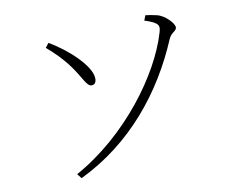

<svg xmlns="http://www.w3.org/2000/svg" viewBox="-79 -812 1158 942"><g transform="rotate(-10 500.0 -341.5)"><path d="M236 2 254 25C516 -101 694 -325 798 -572C811 -603 838 -605 838 -624C838 -644 796 -689 757 -698C736 -703 718 -706 701 -708L691 -683C766 -659 764 -644 754 -610C696 -414 500 -144 236 2ZM382 -415C398 -415 406 -428 405 -447C403 -509 299 -605 209 -657L192 -635C232 -601 268 -565 300 -521C345 -459 358 -414 382 -415Z"/></g></svg>

Font: Source Han Serif CN VF
Style: Regular
Weight: 250
Designer: Ryoko NISHIZUKA 西塚涼子 (kana & ideographs); Frank Grießhammer (Latin, Greek & Cyrillic); Wenlong ZHANG 张文龙 (bopomofo); San
Foundry: Adobe
Version: Version 2.002;hotconv 1.1.0;makeotfexe 2.6.0